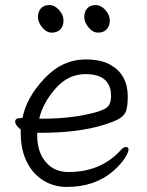

<svg xmlns="http://www.w3.org/2000/svg" viewBox="-20 -721 583 759"><path d="M244 18Q193 18 151.5 -7.5Q110 -33 86 -81Q62 -129 62 -195V-209Q40 -226 40 -240Q40 -254 59 -254L69 -255Q84 -334 155 -410Q226 -486 319 -486Q381 -486 418 -464Q485 -425 485 -340Q485 -306 479.5 -286Q474 -266 454 -253.5Q434 -241 389 -227Q289 -196 140 -196H127V-186Q127 -121 160.5 -81Q194 -41 251 -41Q377 -41 455 -125Q468 -140 478 -140Q488 -140 488 -129.5Q488 -119 473.5 -96Q459 -73 429 -46Q356 18 244 18ZM135 -252H155Q267 -252 362 -278Q398 -289 408.5 -302Q419 -315 419 -341Q419 -428 318 -428Q249 -428 199 -370.5Q149 -313 135 -252ZM218.5 -605Q206 -592 185 -592Q164 -592 147 -612.5Q130 -633 130 -654Q130 -675 142 -688Q154 -701 175 -701Q196 -701 213.5 -681.5Q231 -662 231 -640Q231 -618 218.5 -605ZM401.5 -605Q389 -592 368 -592Q347 -592 330 -612.5Q313 -633 313 -654Q313 -675 325 -688Q337 -701 358 -701Q379 -701 396.5 -681.5Q414 -662 414 -640Q414 -618 401.5 -605Z"/></svg>

Font: LXGW WenKai TC
Style: Regular
Weight: 400
Designer: LXGW / Fontworks Inc.
Foundry: LXGW / Fontworks Inc.
Version: Version 1.330